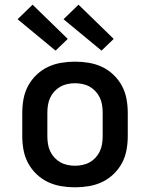

<svg xmlns="http://www.w3.org/2000/svg" viewBox="-20 -791 640 819"><path d="M300 8Q270 8 240.5 3Q211 -2 184.5 -14.5Q158 -27 136 -48Q114 -69 100 -95Q86 -121 80.5 -150.5Q75 -180 75 -210V-310Q75 -340 80.5 -369.5Q86 -399 100 -425Q114 -451 136 -472Q158 -493 184.5 -505.5Q211 -518 240.5 -523Q270 -528 300 -528Q330 -528 359.5 -523Q389 -518 415.5 -505.5Q442 -493 464 -472Q486 -451 500 -425Q514 -399 519.5 -369.5Q525 -340 525 -310V-210Q525 -180 519.5 -150.5Q514 -121 500 -95Q486 -69 464 -48Q442 -27 415.5 -14.5Q389 -2 359.5 3Q330 8 300 8ZM300 -84Q316 -84 332.5 -87.5Q349 -91 363 -99Q377 -107 388 -119Q399 -131 406 -146Q413 -161 415.5 -177.5Q418 -194 418 -210V-310Q418 -326 415.5 -342.5Q413 -359 406 -374Q399 -389 388 -401Q377 -413 363 -421Q349 -429 332.5 -432.5Q316 -436 300 -436Q284 -436 267.5 -432.5Q251 -429 237 -421Q223 -413 212 -401Q201 -389 194 -374Q187 -359 184.5 -342.5Q182 -326 182 -310V-210Q182 -194 184.5 -177.5Q187 -161 194 -146Q201 -131 212 -119Q223 -107 237 -99Q251 -91 267.5 -87.5Q284 -84 300 -84ZM413 -575 251 -709 315 -771 465 -625ZM217 -575 55 -709 119 -771 269 -625Z"/></svg>

Font: Iosevka Aile Semibold
Style: Regular
Weight: 600
Designer: Belleve Invis
Foundry: Belleve Invis
Version: Version 31.1.0; ttfautohint (v1.8.4)